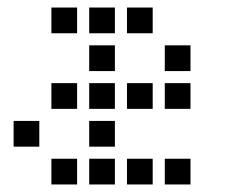

<svg xmlns="http://www.w3.org/2000/svg" viewBox="-20 -504 640 508"><path d="M117 -484Q116 -484 116 -484Q116 -484 116 -483V-417Q116 -416 116 -416Q116 -416 117 -416H183Q184 -416 184 -416Q184 -416 184 -417V-483Q184 -484 184 -484Q184 -484 183 -484ZM217 -484Q216 -484 216 -484Q216 -484 216 -483V-417Q216 -416 216 -416Q216 -416 217 -416H283Q284 -416 284 -416Q284 -416 284 -417V-483Q284 -484 284 -484Q284 -484 283 -484ZM317 -484Q316 -484 316 -484Q316 -484 316 -483V-417Q316 -416 316 -416Q316 -416 317 -416H383Q384 -416 384 -416Q384 -416 384 -417V-483Q384 -484 384 -484Q384 -484 383 -484ZM217 -384Q216 -384 216 -384Q216 -384 216 -383V-317Q216 -316 216 -316Q216 -316 217 -316H283Q284 -316 284 -316Q284 -316 284 -317V-383Q284 -384 284 -384Q284 -384 283 -384ZM417 -384Q416 -384 416 -384Q416 -384 416 -383V-317Q416 -316 416 -316Q416 -316 417 -316H483Q484 -316 484 -316Q484 -316 484 -317V-383Q484 -384 484 -384Q484 -384 483 -384ZM117 -284Q116 -284 116 -284Q116 -284 116 -283V-217Q116 -216 116 -216Q116 -216 117 -216H183Q184 -216 184 -216Q184 -216 184 -217V-283Q184 -284 184 -284Q184 -284 183 -284ZM217 -284Q216 -284 216 -284Q216 -284 216 -283V-217Q216 -216 216 -216Q216 -216 217 -216H283Q284 -216 284 -216Q284 -216 284 -217V-283Q284 -284 284 -284Q284 -284 283 -284ZM317 -284Q316 -284 316 -284Q316 -284 316 -283V-217Q316 -216 316 -216Q316 -216 317 -216H383Q384 -216 384 -216Q384 -216 384 -217V-283Q384 -284 384 -284Q384 -284 383 -284ZM417 -284Q416 -284 416 -284Q416 -284 416 -283V-217Q416 -216 416 -216Q416 -216 417 -216H483Q484 -216 484 -216Q484 -216 484 -217V-283Q484 -284 484 -284Q484 -284 483 -284ZM17 -184Q16 -184 16 -184Q16 -184 16 -183V-117Q16 -116 16 -116Q16 -116 17 -116H83Q84 -116 84 -116Q84 -116 84 -117V-183Q84 -184 84 -184Q84 -184 83 -184ZM217 -184Q216 -184 216 -184Q216 -184 216 -183V-117Q216 -116 216 -116Q216 -116 217 -116H283Q284 -116 284 -116Q284 -116 284 -117V-183Q284 -184 284 -184Q284 -184 283 -184ZM117 -84Q116 -84 116 -84Q116 -84 116 -83V-17Q116 -16 116 -16Q116 -16 117 -16H183Q184 -16 184 -16Q184 -16 184 -17V-83Q184 -84 184 -84Q184 -84 183 -84ZM217 -84Q216 -84 216 -84Q216 -84 216 -83V-17Q216 -16 216 -16Q216 -16 217 -16H283Q284 -16 284 -16Q284 -16 284 -17V-83Q284 -84 284 -84Q284 -84 283 -84ZM317 -84Q316 -84 316 -84Q316 -84 316 -83V-17Q316 -16 316 -16Q316 -16 317 -16H383Q384 -16 384 -16Q384 -16 384 -17V-83Q384 -84 384 -84Q384 -84 383 -84ZM417 -84Q416 -84 416 -84Q416 -84 416 -83V-17Q416 -16 416 -16Q416 -16 417 -16H483Q484 -16 484 -16Q484 -16 484 -17V-83Q484 -84 484 -84Q484 -84 483 -84Z"/></svg>

Font: Doto SemiBold
Style: Regular
Weight: 600
Monospace: yes
Version: Version 1.000